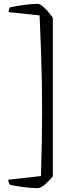

<svg xmlns="http://www.w3.org/2000/svg" viewBox="-20 -815 395 999"><path d="M175 164Q144 164 102.5 158.5Q61 153 33 147Q30 144 26.5 137Q23 130 23 120L193 101Q196 5 197.5 -76.5Q199 -158 199 -230Q199 -318 197.5 -399Q196 -480 193 -562Q190 -644 186 -735L25 -752Q25 -761 27.5 -767.5Q30 -774 33 -777Q61 -783 102.5 -789Q144 -795 175 -795Q186 -795 200.5 -783.5Q215 -772 229.5 -755Q244 -738 255 -722V102Q239 123 215.5 143.5Q192 164 175 164Z"/></svg>

Font: Texturina 72pt Light
Style: Regular
Weight: 300
Designer: Guillermo Torres Carreño
Foundry: Omnibus-Type
Version: Version 1.002; ttfautohint (v1.8.3)